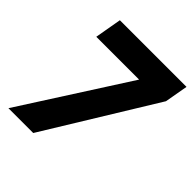

<svg xmlns="http://www.w3.org/2000/svg" viewBox="-197 -852 982 982"><g transform="rotate(45 294.0 -360.5)"><path d="M106 -721.2 80.5 -576.1H390.2L21 0H200.5L565.6 -595L588 -721.2Z"/></g></svg>

Font: Poppins Devanagari Thin
Style: Italic
Weight: 100
Italic angle: -10°
Designer: Ninad Kale (Devanagari), Jonny Pinhorn (Latin)
Foundry: Indian Type Foundry
Version: 4.005